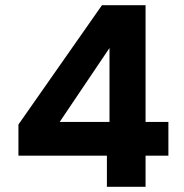

<svg xmlns="http://www.w3.org/2000/svg" viewBox="-20 -720 710 740"><path d="M392 0V-120H51V-240L373 -700H541V-250H629V-120H541V0ZM210 -250H402V-535Z"/></svg>

Font: DM Sans 11pt Black
Style: Regular
Weight: 900
Version: Version 4.004;gftools[0.9.30]